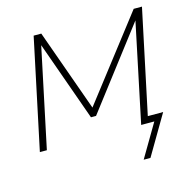

<svg xmlns="http://www.w3.org/2000/svg" viewBox="-101 -619 868 875"><g transform="rotate(-15 333.5 -182.0)"><path d="M23 0 133 -520H169L307 -134L605 -520H644L534 0H501L599 -467L313 -93H289L155 -469L56 0ZM471 156 563 0H501L508 -31H613L503 156Z"/></g></svg>

Font: Raleway ExtraLight
Style: Italic
Weight: 200
Italic angle: -12°
Designer: Matt McInerney, Pablo Impallari, Rodrigo Fuenzalida
Foundry: Matt McInerney, Pablo Impallari, Rodrigo Fuenzalida
Version: Version 4.026